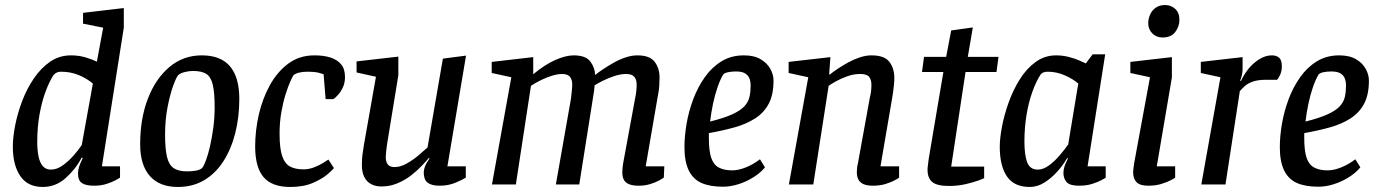

<svg xmlns="http://www.w3.org/2000/svg" viewBox="-20 -733 5468 763"><path d="M150 10Q90 10 60.5 -33.5Q31 -77 31 -150Q31 -188 40.5 -236Q50 -284 68.5 -332.5Q87 -381 115 -422Q143 -463 179.5 -488Q216 -513 262 -513Q294 -513 321.5 -504.5Q349 -496 365 -488L390 -623L310 -639V-682L472 -701V-623L385 -72H457V-27Q454 -25 439.5 -17Q425 -9 403 -2Q381 5 354 5Q321 5 305.5 -5.5Q290 -16 290 -43Q290 -57 294.5 -71Q299 -85 309 -105L305 -107Q280 -60 240.5 -25Q201 10 150 10ZM182 -59Q206 -59 229 -75.5Q252 -92 272 -114.5Q292 -137 305 -157L349 -401Q324 -422 292 -435Q260 -448 223 -448Q211 -448 203.5 -443.5Q196 -439 193 -435Q177 -411 162 -371.5Q147 -332 137.5 -280.5Q128 -229 128 -169Q128 -137 133 -112Q138 -87 150 -73Q162 -59 182 -59Z M687 10Q614 10 575.5 -33.5Q537 -77 537 -160Q537 -261 567.5 -340.5Q598 -420 653 -466.5Q708 -513 782 -513Q857 -513 894 -469.5Q931 -426 931 -340Q931 -268 915 -204.5Q899 -141 868 -92.5Q837 -44 791.5 -17Q746 10 687 10ZM723 -52Q740 -52 756.5 -54.5Q773 -57 783 -65Q790 -73 798.5 -96Q807 -119 814.5 -151.5Q822 -184 827.5 -224Q833 -264 833 -307Q833 -365 825.5 -396.5Q818 -428 799.5 -439.5Q781 -451 747 -451Q731 -451 713.5 -446.5Q696 -442 688 -434Q681 -427 668.5 -393Q656 -359 646 -308Q636 -257 636 -197Q636 -142 643.5 -110Q651 -78 670 -65Q689 -52 723 -52Z M1133 10Q1061 10 1027.5 -29Q994 -68 994 -151Q994 -214 1008.5 -277.5Q1023 -341 1052.5 -394.5Q1082 -448 1126 -480.5Q1170 -513 1230 -513Q1266 -513 1293 -504.5Q1320 -496 1335.5 -477.5Q1351 -459 1351 -427Q1351 -403 1342 -384.5Q1333 -366 1322 -354.5Q1311 -343 1305 -339H1274L1266 -438Q1264 -439 1248 -443.5Q1232 -448 1201 -448Q1185 -448 1171 -445Q1157 -442 1147 -435Q1143 -430 1134 -410Q1125 -390 1115 -358.5Q1105 -327 1098 -287Q1091 -247 1091 -202Q1091 -143 1101.5 -112.5Q1112 -82 1133 -71Q1154 -60 1186 -60Q1208 -60 1229.5 -68.5Q1251 -77 1266.5 -87Q1282 -97 1285 -99L1307 -65Q1302 -58 1281 -40Q1260 -22 1223 -6Q1186 10 1133 10Z M1496 8Q1472 8 1454.5 -1.5Q1437 -11 1427.5 -30Q1418 -49 1418 -77Q1418 -89 1419 -103.5Q1420 -118 1422.5 -132.5Q1425 -147 1426 -156L1474 -428L1397 -445V-489L1563 -508V-434L1519 -165Q1518 -158 1516.5 -147Q1515 -136 1514 -126Q1513 -116 1513 -108Q1513 -90 1521 -79.5Q1529 -69 1548 -69Q1571 -69 1596 -83Q1621 -97 1643.5 -116Q1666 -135 1679 -147L1740 -500L1832 -512L1758 -72H1831V-27Q1817 -18 1789 -6.5Q1761 5 1727 5Q1695 5 1679.5 -7Q1664 -19 1664 -47Q1664 -59 1669.5 -73Q1675 -87 1687 -103L1684 -105Q1675 -94 1657 -75Q1639 -56 1615 -37Q1591 -18 1560.5 -5Q1530 8 1496 8Z M2519 5Q2493 5 2478.5 -1.5Q2464 -8 2458.5 -20Q2453 -32 2453 -49Q2453 -57 2454 -66Q2455 -75 2456 -82L2505 -348Q2507 -356 2508.5 -370Q2510 -384 2510 -397Q2510 -417 2500.5 -428Q2491 -439 2468 -439Q2446 -439 2420.5 -430.5Q2395 -422 2374.5 -411.5Q2354 -401 2343 -394Q2342 -382 2341 -373Q2340 -364 2338 -354L2282 0H2189L2249 -341Q2251 -357 2252.5 -372.5Q2254 -388 2254 -399Q2254 -415 2245.5 -427Q2237 -439 2213 -439Q2197 -439 2175 -432.5Q2153 -426 2130.5 -415Q2108 -404 2090 -392L2030 0H1935L2012 -426L1934 -443V-487L2099 -506V-438Q2145 -476 2186.5 -494.5Q2228 -513 2260 -513Q2307 -513 2325.5 -489Q2344 -465 2345 -435Q2356 -444 2374.5 -456.5Q2393 -469 2416.5 -482.5Q2440 -496 2465 -504.5Q2490 -513 2513 -513Q2562 -513 2581.5 -487.5Q2601 -462 2601 -425Q2601 -410 2600 -394Q2599 -378 2596.5 -364Q2594 -350 2592 -339L2546 -72H2620L2618 -27Q2614 -24 2599.5 -16Q2585 -8 2564 -1.5Q2543 5 2519 5Z M2853 9Q2801 9 2767.5 -6Q2734 -21 2717 -56Q2700 -91 2700 -148Q2700 -192 2708.5 -241.5Q2717 -291 2735 -339Q2753 -387 2781 -426.5Q2809 -466 2847.5 -489.5Q2886 -513 2936 -513Q2977 -513 3003 -497.5Q3029 -482 3041.5 -459Q3054 -436 3054 -413Q3054 -357 3035 -321Q3016 -285 2981 -262.5Q2946 -240 2899.5 -227Q2853 -214 2797 -204V-184Q2797 -135 2806 -107Q2815 -79 2836 -67.5Q2857 -56 2890 -56Q2915 -56 2944.5 -68Q2974 -80 3000 -100L3020 -68Q3002 -46 2974 -28.5Q2946 -11 2914.5 -1Q2883 9 2853 9ZM2802 -250Q2858 -264 2890.5 -279Q2923 -294 2938.5 -311Q2954 -328 2958.5 -348.5Q2963 -369 2963 -393Q2963 -408 2958.5 -420.5Q2954 -433 2941.5 -441Q2929 -449 2905 -449Q2887 -449 2873 -446Q2859 -443 2854 -437Q2842 -417 2831.5 -386.5Q2821 -356 2813.5 -320.5Q2806 -285 2802 -250Z M3449 5Q3425 5 3411 -1.5Q3397 -8 3391 -20Q3385 -32 3385 -49Q3385 -57 3386 -66Q3387 -75 3389 -82L3437 -347Q3440 -357 3441.5 -370Q3443 -383 3443 -396Q3443 -416 3434 -427.5Q3425 -439 3398 -439Q3372 -439 3346 -429.5Q3320 -420 3300.5 -409Q3281 -398 3273 -392L3212 0H3115L3192 -426L3114 -443V-487L3280 -506L3275 -437H3278Q3290 -447 3309.5 -460Q3329 -473 3351 -485Q3373 -497 3397 -505Q3421 -513 3443 -513Q3495 -513 3514.5 -487Q3534 -461 3534 -424Q3534 -411 3532.5 -395.5Q3531 -380 3529 -366Q3527 -352 3525 -341L3479 -72H3553V-27Q3551 -25 3536.5 -17Q3522 -9 3499.5 -2Q3477 5 3449 5Z M3751 6Q3704 6 3685 -9.5Q3666 -25 3666 -59Q3666 -67 3668 -80.5Q3670 -94 3671 -104L3729 -447H3644L3652 -507H3740L3760 -612L3846 -624L3826 -507H3948L3940 -447H3817L3760 -71H3891V-25Q3888 -23 3867.5 -15.5Q3847 -8 3816.5 -1Q3786 6 3751 6Z M4072 10Q4010 10 3981.5 -32Q3953 -74 3953 -150Q3953 -182 3961.5 -228Q3970 -274 3987.5 -323.5Q4005 -373 4031.5 -416Q4058 -459 4094.5 -486Q4131 -513 4177 -513Q4202 -513 4226 -507Q4250 -501 4268.5 -493Q4287 -485 4295 -481L4322 -517H4372L4302 -72H4374V-27Q4372 -25 4357 -17Q4342 -9 4319.5 -2Q4297 5 4268 5Q4231 5 4218.5 -9.5Q4206 -24 4206 -46Q4206 -59 4210.5 -72.5Q4215 -86 4224 -103L4221 -105Q4205 -77 4181 -50.5Q4157 -24 4129.5 -7Q4102 10 4072 10ZM4104 -59Q4126 -59 4148.5 -75.5Q4171 -92 4191 -115.5Q4211 -139 4225 -159L4265 -401Q4243 -420 4210.5 -434Q4178 -448 4144 -448Q4132 -448 4126 -445Q4120 -442 4116 -438Q4097 -409 4082 -366.5Q4067 -324 4059 -274Q4051 -224 4051 -171Q4051 -117 4062 -88Q4073 -59 4104 -59Z M4543 5Q4510 5 4496.5 -9Q4483 -23 4483 -49Q4483 -55 4484.5 -65.5Q4486 -76 4487 -84L4550 -426L4472 -443V-487L4637 -506V-425L4577 -72H4650V-27Q4648 -25 4633 -17Q4618 -9 4595 -2Q4572 5 4543 5ZM4600 -584Q4575 -584 4559 -600.5Q4543 -617 4543 -641Q4543 -658 4550.5 -675Q4558 -692 4573 -702.5Q4588 -713 4610 -713Q4634 -713 4650.5 -697.5Q4667 -682 4667 -654Q4667 -628 4650.5 -606Q4634 -584 4600 -584Z M4754 0 4830 -426 4752 -443V-487L4918 -506V-457Q4918 -447 4915 -434Q4912 -421 4908 -412H4912Q4921 -433 4939 -456.5Q4957 -480 4982.5 -496.5Q5008 -513 5034 -513Q5053 -513 5063.5 -503.5Q5074 -494 5074 -469Q5074 -452 5068 -437.5Q5062 -423 5055 -416H5012Q4980 -416 4959.5 -409Q4939 -402 4927 -391Q4915 -380 4907 -371L4850 0Z M5219 9Q5167 9 5133.5 -6Q5100 -21 5083 -56Q5066 -91 5066 -148Q5066 -192 5074.5 -241.5Q5083 -291 5101 -339Q5119 -387 5147 -426.5Q5175 -466 5213.5 -489.5Q5252 -513 5302 -513Q5343 -513 5369 -497.5Q5395 -482 5407.5 -459Q5420 -436 5420 -413Q5420 -357 5401 -321Q5382 -285 5347 -262.5Q5312 -240 5265.5 -227Q5219 -214 5163 -204V-184Q5163 -135 5172 -107Q5181 -79 5202 -67.5Q5223 -56 5256 -56Q5281 -56 5310.5 -68Q5340 -80 5366 -100L5386 -68Q5368 -46 5340 -28.5Q5312 -11 5280.5 -1Q5249 9 5219 9ZM5168 -250Q5224 -264 5256.5 -279Q5289 -294 5304.5 -311Q5320 -328 5324.5 -348.5Q5329 -369 5329 -393Q5329 -408 5324.5 -420.5Q5320 -433 5307.5 -441Q5295 -449 5271 -449Q5253 -449 5239 -446Q5225 -443 5220 -437Q5208 -417 5197.5 -386.5Q5187 -356 5179.5 -320.5Q5172 -285 5168 -250Z"/></svg>

Font: Faustina Medium
Style: Italic
Weight: 500
Italic angle: -8°
Designer: Alfonso Garcia
Foundry: http://www.omnibus-type.com
Version: Version 1.200